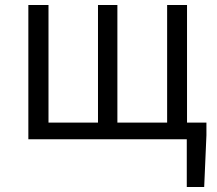

<svg xmlns="http://www.w3.org/2000/svg" viewBox="-20 -560 872 772"><path d="M94 0H731V192H801L810 -16V-67H732V-540H652V-67H452V-540H374V-67H175V-540H94Z"/></svg>

Font: ChiuKong Gothic CL Normal
Style: Regular
Weight: 350
Designer: Ryoko NISHIZUKA 西塚涼子 (kana, bopomofo & ideographs); Paul D. Hunt (Latin, Greek & Cyrillic); Sandoll Communications 산돌커뮤니
Foundry: Adobe
Version: Version 1.300